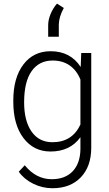

<svg xmlns="http://www.w3.org/2000/svg" viewBox="-20 -818 595 1049"><path d="M52.7 -269Q52.7 -393.1 107.7 -465.6Q162.6 -538.1 256.8 -538.1Q364.7 -538.1 420.9 -452.1L423.8 -528.3H478.5V-10.7Q478.5 91.3 421.4 150.9Q364.3 210.4 266.6 210.4Q211.4 210.4 161.4 185.8Q111.3 161.1 82.5 120.1L115.2 85Q177.2 161.1 262.7 161.1Q335.9 161.1 377 117.9Q418 74.7 419.4 -2V-68.4Q363.3 9.8 255.9 9.8Q164.1 9.8 108.4 -63.5Q52.7 -136.7 52.7 -261.2ZM111.8 -258.8Q111.8 -157.7 152.3 -99.4Q192.9 -41 266.6 -41Q374.5 -41 419.4 -137.7V-383.3Q398.9 -434.1 360.4 -460.7Q321.8 -487.3 267.6 -487.3Q193.8 -487.3 152.8 -429.4Q111.8 -371.6 111.8 -258.8ZM291.5 -798.3 328.6 -774.4Q302.2 -726.6 301.3 -684.1V-617.2H243.2V-680.7Q243.2 -709.5 256.6 -741.9Q270 -774.4 291.5 -798.3Z"/></svg>

Font: Roboto-Light
Style: Regular
Weight: 300
Designer: Google
Version: Version 2.137; 2017